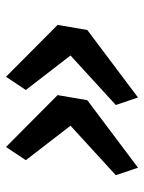

<svg xmlns="http://www.w3.org/2000/svg" viewBox="60 -591 480 640"><g transform="rotate(90 300.0 -271.0)"><path d="M280 -117 165 -266 330 -417 305 -491 80 -322 63 -223 236 -51ZM514 -117 399 -266 564 -417 539 -491 314 -322 297 -223 470 -51Z"/></g></svg>

Font: IBM Mono Medium
Style: Italic
Weight: 500
Italic angle: -9°
Monospace: yes
Designer: Mike Abbink, Paul van der Laan, Pieter van Rosmalen
Foundry: Bold Monday
Version: Version 2.3